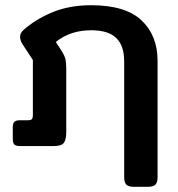

<svg xmlns="http://www.w3.org/2000/svg" viewBox="-20 -560 684 736"><path d="M456 120V-325Q456 -385 425.5 -414.5Q395 -444 330 -444Q249 -444 194 -399L216 -365Q227 -348 230.5 -334.5Q234 -321 234 -295V-54Q234 -24 224.5 -12Q215 0 185 0H57Q41 0 35 -6Q29 -12 29 -28V-72Q29 -87 35 -93Q41 -99 56 -99H86Q98 -99 102 -103Q106 -107 106 -120V-330L66 -391Q57 -405 57 -420Q57 -433 70 -445Q116 -486 181 -513Q246 -540 329 -540Q461 -540 522.5 -482Q584 -424 584 -327V120Q584 139 576 147.5Q568 156 548 156H492Q472 156 464 147.5Q456 139 456 120Z"/></svg>

Font: Mitr
Style: Regular
Weight: 400
Designer: Thanarat Vachiruckul
Foundry: Cadson Demak
Version: Version 1.002